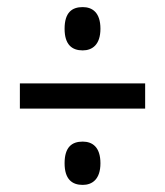

<svg xmlns="http://www.w3.org/2000/svg" viewBox="-20 -628 465 541"><path d="M213 -486C240 -486 263 -502 263 -547C263 -593 240 -608 213 -608C183 -608 162 -593 162 -547C162 -502 183 -486 213 -486ZM36 -322H389V-393H36ZM213 -107C240 -107 263 -123 263 -168C263 -214 240 -229 213 -229C183 -229 162 -214 162 -168C162 -123 183 -107 213 -107Z"/></svg>

Font: Noto Serif Bengali ExtraCondensed ExtraBold
Style: Regular
Weight: 800
Width: 2
Designer: Juan Bruce, Universal Thirst, Indian Type Foundry and the Monotype Design Team.
Foundry: Monotype Imaging Inc.
Version: Version 2.003